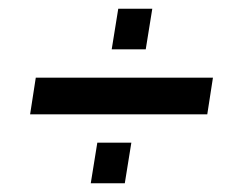

<svg xmlns="http://www.w3.org/2000/svg" viewBox="-20 -517 526 440"><path d="M49 -255 62 -339H468L455 -255ZM188 -97 203 -190H281L266 -97ZM236 -404 251 -497H329L314 -404Z"/></svg>

Font: Rokkitt SemiBold
Style: Italic
Weight: 600
Italic angle: -9°
Designer: Vernon Adams
Foundry: Vernon Adams
Version: Version 3.103